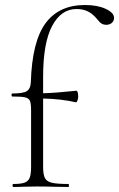

<svg xmlns="http://www.w3.org/2000/svg" viewBox="-20 -746 475 766"><path d="M435 -675Q435 -662 426 -654.5Q417 -647 404 -647Q394 -647 386 -651.5Q378 -656 368 -669Q351 -690 331.5 -700Q312 -710 285 -710Q224 -710 188 -642.5Q152 -575 152 -439V-374Q199 -375 285 -384Q288 -384 290 -377.5Q292 -371 292 -361Q292 -353 289 -345Q286 -337 282 -338Q227 -351 152 -353V-81Q152 -50 159 -36Q166 -22 186.5 -17Q207 -12 253 -12Q255 -12 255 -6Q255 0 253 0L189 -1Q169 -2 127 -2L72 -1Q58 0 33 0Q30 0 30 -6Q30 -12 33 -12Q64 -12 78.5 -17.5Q93 -23 98.5 -37Q104 -51 104 -81V-306Q104 -333 99.5 -343.5Q95 -354 80.5 -357.5Q66 -361 29 -361Q26 -361 26 -367Q26 -373 29 -373Q72 -373 87 -382.5Q102 -392 103 -418Q108 -580 161.5 -653Q215 -726 319 -726Q369 -726 402 -710.5Q435 -695 435 -675Z"/></svg>

Font: Cormorant Garamond Light
Style: Regular
Weight: 300
Designer: Christian Thalmann (Catharsis Fonts)
Version: Version 3.000